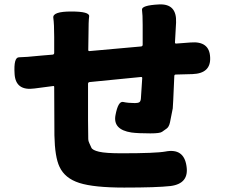

<svg xmlns="http://www.w3.org/2000/svg" viewBox="-20 -804 1040 868"><path d="M541 44Q404 44 338.5 23Q273 2 249 -50Q228 -94 226 -192L225 -411Q225 -416 220 -415L136 -404Q51 -392 46 -469Q41 -545 66 -545Q91 -545 170 -553L218 -557Q225 -558 225 -565V-637Q225 -695 221 -723.5Q217 -752 302 -752Q386 -752 383 -730Q380 -708 380 -646L379 -578Q379 -573 384 -573L618 -594Q625 -595 625 -602V-691Q625 -739 622 -759.5Q619 -780 699 -784Q780 -788 776 -702L771 -612Q771 -607 776 -607L842 -612Q927 -619 930 -545Q934 -472 850 -469L775 -467Q768 -467 768 -460Q762 -318 761 -314Q753 -272 748.5 -251Q744 -230 733 -222.5Q722 -215 712.5 -208Q703 -201 660 -201Q603 -201 574 -205Q490 -218 502 -283Q514 -348 537 -343Q560 -338 590 -338Q604 -338 610 -342Q616 -346 617 -359L623 -451Q623 -456 618 -456L385 -433Q378 -432 378 -425V-259Q378 -217 379 -175Q379 -167 383.5 -157.5Q388 -148 393 -136.5Q398 -125 428 -118Q458 -111 529 -111Q685 -111 728 -119Q811 -135 823 -54Q836 26 751 37Q689 44 541 44Z"/></svg>

Font: Resource Han Rounded KR Heavy
Style: Regular
Weight: 900
Designer: Cyano Hao (round all glyphs); Ryoko NISHIZUKA 西塚涼子 (kana, bopomofo & ideographs); Paul D. Hunt (Latin, Greek & Cyrillic)
Foundry: Cyano Hao
Version: 0.990